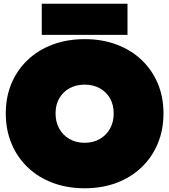

<svg xmlns="http://www.w3.org/2000/svg" viewBox="-20 -996 908 1030"><path d="M434 14Q340.5 14 262.8 -15.2Q185 -44.5 128.8 -98.2Q72.5 -152 41.8 -225.5Q11 -299 11 -388Q11 -476 41.8 -548.8Q72.5 -621.5 128.8 -674.8Q185 -728 262.8 -757Q340.5 -786 434.5 -786Q528 -786 605.5 -757Q683 -728 739.2 -674.8Q795.5 -621.5 826.2 -548.8Q857 -476 857 -388Q857 -299 826.2 -225.5Q795.5 -152 739.2 -98.2Q683 -44.5 605.5 -15.2Q528 14 434 14ZM434 -230Q480 -230 515.2 -250.2Q550.5 -270.5 570.2 -306Q590 -341.5 590 -388Q590 -433.5 570.2 -468.2Q550.5 -503 515.2 -522.5Q480 -542 434 -542Q388 -542 352.8 -522.5Q317.5 -503 297.8 -468.2Q278 -433.5 278 -388Q278 -341.5 297.8 -306Q317.5 -270.5 352.8 -250.2Q388 -230 434 -230ZM664 -976V-809H204V-976Z"/></svg>

Font: Hepta Slab ExtraLight Black
Style: Regular
Weight: 900
Version: Version 1.102